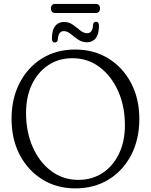

<svg xmlns="http://www.w3.org/2000/svg" viewBox="-20 -972 792 1006"><path d="M373 -712.5Q472.5 -712.5 548.2 -665.5Q624 -618.5 667 -536.5Q710 -454.5 710 -349Q710 -242 667.5 -160Q625 -78 549.5 -31.5Q474 15 374.5 15Q277 15 201.5 -32Q126 -79 83.2 -161Q40.5 -243 40.5 -349.5Q40.5 -455.5 82.8 -537.2Q125 -619 200 -665.8Q275 -712.5 373 -712.5ZM634.5 -316Q634.5 -415 599.2 -494.2Q564 -573.5 502 -620.2Q440 -667 359.5 -667Q287.5 -667 232.8 -630.5Q178 -594 147.2 -529.5Q116.5 -465 116.5 -380Q116.5 -281 151.5 -201.5Q186.5 -122 248.5 -75.8Q310.5 -29.5 390.5 -29.5Q462.5 -29.5 517.5 -65.8Q572.5 -102 603.5 -166.5Q634.5 -231 634.5 -316ZM436 -750.5Q409.5 -750.5 388.5 -765.2Q367.5 -780 349.8 -794.5Q332 -809 314.5 -809Q285.5 -809 283 -765.5Q281 -749.5 267.5 -749.5Q252 -749.5 252 -770.5Q252 -814 269 -835.5Q286 -857 315 -857Q341.5 -857 362 -842.2Q382.5 -827.5 400.2 -812.8Q418 -798 436.5 -798Q465.5 -798 467.5 -841.5Q469 -858 483.5 -858Q498.5 -858 498.5 -836.5Q498.5 -792.5 481.5 -771.5Q464.5 -750.5 436 -750.5ZM247 -927.5Q247 -951.5 270 -951.5H481Q504 -951.5 504 -927.5Q504 -904 481 -904H270Q247 -904 247 -927.5Z"/></svg>

Font: Fraunces 72pt S100 Light
Style: Regular
Weight: 300
Version: Version 1.000; ttfautohint (v1.8.3)